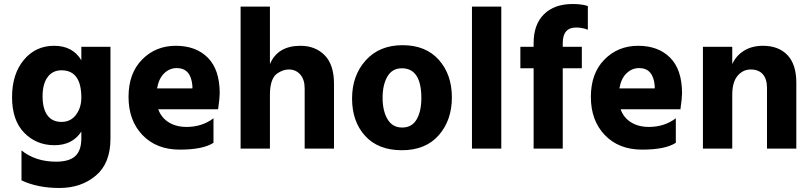

<svg xmlns="http://www.w3.org/2000/svg" viewBox="-20 -740 4040 956"><path d="M385 -254Q385 -390 286 -390Q242 -390 217 -356Q192 -322 192 -260.5Q192 -199 216 -166Q240 -133 286 -133Q332 -133 358.5 -168.5Q385 -204 385 -254ZM530 -49Q530 73 457 134.5Q384 196 275.5 196Q167 196 87 158V9Q157 65 259 65Q325 65 355 37Q385 9 385 -51V-85Q341 -17 251 -17Q161 -17 100.5 -79Q40 -141 40 -256Q40 -371 98.5 -441.5Q157 -512 249.5 -512Q342 -512 385 -440V-507H530Z M860 -401Q825 -401 798 -375.5Q771 -350 762 -300H938V-312Q931 -401 860 -401ZM1043 -29Q991 5 875 5Q759 5 689.5 -67.5Q620 -140 620 -257.5Q620 -375 687.5 -443.5Q755 -512 855.5 -512Q956 -512 1015 -452.5Q1074 -393 1074 -275Q1074 -252 1066 -196H768Q783 -154 820 -131Q857 -108 909 -108Q986 -108 1043 -151Z M1643 0H1497V-300Q1497 -344 1475 -369Q1453 -394 1418 -394Q1389 -394 1360 -374Q1324 -348 1324 -268V0H1178V-707H1324V-421Q1363 -512 1476 -512Q1550 -512 1596.5 -465Q1643 -418 1643 -323Z M2078 -251Q2078 -400 1981 -400Q1933 -400 1909 -359Q1885 -318 1885 -253Q1885 -188 1909.5 -146.5Q1934 -105 1982.5 -105Q2031 -105 2054.5 -145.5Q2078 -186 2078 -251ZM1984.5 -515Q2100 -515 2165 -442Q2230 -369 2230 -255Q2230 -141 2164.5 -66.5Q2099 8 1981 8Q1863 8 1798 -63.5Q1733 -135 1733 -249.5Q1733 -364 1801 -439.5Q1869 -515 1984.5 -515Z M2476 0H2330V-707H2476Z M2877 -400H2782V0H2637V-400H2571V-507H2637V-526Q2637 -618 2688.5 -669Q2740 -720 2831 -720Q2878 -720 2907 -710V-592Q2879 -603 2849 -603Q2782 -603 2782 -526V-507H2877Z M3162 -401Q3127 -401 3100 -375.5Q3073 -350 3064 -300H3240V-312Q3233 -401 3162 -401ZM3345 -29Q3293 5 3177 5Q3061 5 2991.5 -67.5Q2922 -140 2922 -257.5Q2922 -375 2989.5 -443.5Q3057 -512 3157.5 -512Q3258 -512 3317 -452.5Q3376 -393 3376 -275Q3376 -252 3368 -196H3070Q3085 -154 3122 -131Q3159 -108 3211 -108Q3288 -108 3345 -151Z M3945 0H3799V-302Q3799 -347 3778 -370.5Q3757 -394 3718 -394Q3679 -394 3652.5 -362.5Q3626 -331 3626 -268V0H3480V-507H3626V-421Q3645 -463 3684.5 -487.5Q3724 -512 3779 -512Q3857 -512 3901 -465.5Q3945 -419 3945 -329Z"/></svg>

Font: Hind Colombo
Style: Bold
Weight: 700
Designer: Jyotish Sonowal, Aditi Pimprikar
Foundry: Indian Type Foundry
Version: Version 1.000;PS 1.0;hotconv 1.0.86;makeotf.lib2.5.63406; tt